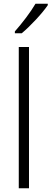

<svg xmlns="http://www.w3.org/2000/svg" viewBox="-20 -1013 277 1033"><path d="M237 -985V-993H171C145 -948 99 -888 60 -844V-834H97C144 -873 208 -942 237 -985ZM136 0V-760H81V0Z"/></svg>

Font: Noto Sans Armenian SemiCondensed Light
Style: Regular
Weight: 300
Width: 4
Designer: Monotype Design Team
Foundry: Monotype Imaging Inc.
Version: Version 2.008